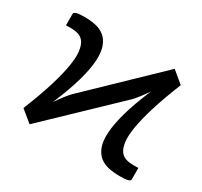

<svg xmlns="http://www.w3.org/2000/svg" viewBox="-110 -630 824 782"><g transform="rotate(30 302.5 -238.5)"><path d="M560.5 -439Q527.3 -356.4 509 -296.4Q490.7 -236.3 483.9 -194.3Q477.1 -152.3 480.5 -126.2Q483.9 -100.1 493.9 -85.4Q503.9 -70.8 519.5 -65.7Q535.2 -60.5 552.7 -60.5H579.6V-6.8Q579.6 0 567.9 3.2Q556.2 6.3 530.3 6.3Q502.4 6.3 478 1.2Q453.6 -3.9 435.8 -18.1Q418 -32.2 408.4 -57.6Q398.9 -83 401.1 -123.3Q403.3 -163.6 419.2 -220.7Q435.1 -277.8 468.3 -356Q455.1 -336.4 441.9 -319.3Q428.7 -302.2 418 -291L106.9 6.8L52.2 -38.1Q85.4 -120.6 103.8 -180.7Q122.1 -240.7 128.9 -282.7Q135.7 -324.7 132.3 -351.1Q128.9 -377.4 118.9 -391.8Q108.9 -406.2 93.3 -411.4Q77.6 -416.5 60.1 -416.5H33.7V-470.7Q33.7 -477.1 45.4 -480.5Q57.1 -483.9 82.5 -483.9Q109.9 -483.9 134.5 -478.8Q159.2 -473.6 177 -459.2Q194.8 -444.8 204.3 -419.4Q213.9 -394 211.7 -353.5Q209.5 -313 193.4 -255.6Q177.2 -198.2 144 -119.6Q157.7 -139.6 171.1 -157Q184.6 -174.3 195.8 -186L505.9 -484.4Z"/></g></svg>

Font: Carlito
Style: Regular
Weight: 400
Designer: Lukasz Dziedzic
Foundry: tyPoland Lukasz Dziedzic
Version: Version 1.104